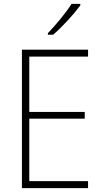

<svg xmlns="http://www.w3.org/2000/svg" viewBox="-20 -970 530 990"><path d="M394 -942V-950H349C320 -904 270 -844 227 -799V-791H254C301 -831 361 -897 394 -942ZM434 0V-36H131V-358H417V-393H131V-678H434V-714H93V0Z"/></svg>

Font: Noto Sans Malayalam SemiCondensed ExtraLight
Style: Regular
Weight: 200
Width: 4
Designer: Jelle Bosma - Monotype Design Team
Foundry: Monotype Imaging Inc.
Version: Version 2.104